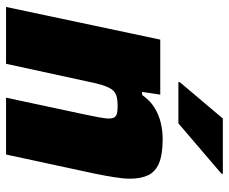

<svg xmlns="http://www.w3.org/2000/svg" viewBox="-81 -676 757 635"><g transform="rotate(90 297.5 -358.5)"><path d="M3 0 111 -510H293L284 -450H294Q313 -477 337 -491.5Q361 -506 387.5 -512Q414 -518 439 -518Q491 -518 519.5 -506Q548 -494 559.5 -470Q571 -446 571 -409Q571 -389 566 -357.5Q561 -326 554 -292L491 0H303L359 -262Q364 -286 368 -307.5Q372 -329 372 -339Q372 -353 367.5 -359Q363 -365 354.5 -367Q346 -369 331 -369Q310 -369 297 -365Q284 -361 276 -350Q268 -339 261.5 -318.5Q255 -298 249 -267L191 0ZM251 -570 252 -575 372 -717H555L554 -712L388 -570Z"/></g></svg>

Font: Saira Thin ExtraBold
Style: Italic
Weight: 800
Italic angle: -12°
Version: Version 1.101